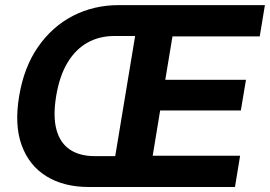

<svg xmlns="http://www.w3.org/2000/svg" viewBox="-20 -748 1080 768"><path d="M335.4 0Q234.9 0 165.5 -43Q96.2 -85.9 66.7 -167Q37.1 -248 56.6 -363.3Q75.7 -479 132.1 -560.3Q188.5 -641.6 271.7 -684.6Q355 -727.5 454.6 -727.5H606.9L586.4 -604H437.5Q377.4 -604 329.8 -577.4Q282.2 -550.8 250 -497.3Q217.8 -443.8 204.6 -363.3Q191.4 -282.7 205.8 -229.5Q220.2 -176.3 259.3 -149.9Q298.3 -123.5 358.9 -123.5H506.3L485.4 0ZM420.4 0 541 -727.5H1039.6L1019 -602.5H669.9L641.1 -428.7H963.9L943.4 -306.2H620.6L590.8 -125H940.4L919.9 0Z"/></svg>

Font: Inter 20pt
Style: Bold Italic
Weight: 700
Italic angle: -9.3988°
Version: Version 4.001;git-66647c0bb